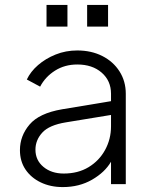

<svg xmlns="http://www.w3.org/2000/svg" viewBox="-20 -748 613 780"><path d="M235 12Q185 12 145.5 -7Q106 -26 83.5 -59.5Q61 -93 61 -138Q61 -196 100 -242Q139 -288 232 -304L431 -337V-367Q431 -420 393 -453Q355 -486 294 -486Q243 -486 203.5 -461Q164 -436 143 -396L89 -425Q104 -457 134.5 -483.5Q165 -510 206 -526.5Q247 -543 294 -543Q351 -543 395.5 -520.5Q440 -498 465.5 -458Q491 -418 491 -367V0H431V-91Q406 -48 354 -18Q302 12 235 12ZM124 -140Q124 -97 156.5 -70Q189 -43 239 -43Q297 -43 340 -69Q383 -95 407 -139Q431 -183 431 -235V-281L248 -251Q180 -240 152 -209.5Q124 -179 124 -140ZM169 -640V-728H254V-640ZM334 -640V-728H419V-640Z"/></svg>

Font: Plus Jakarta Sans Light
Style: Regular
Weight: 300
Designer: Gumpita Rahayu
Foundry: Tokotype
Version: Version 2.006; ttfautohint (v1.8.4.7-5d5b)